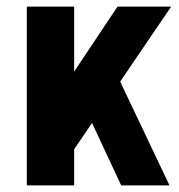

<svg xmlns="http://www.w3.org/2000/svg" viewBox="-20 -560 541 580"><path d="M92 -176 335 -540H497L187 -84ZM61 -540H204V0H61ZM227 -255 329 -343 492 0H346Z"/></svg>

Font: Pathway Extreme Condensed
Style: Bold
Weight: 700
Width: 3
Version: Version 1.001;gftools[0.9.26]